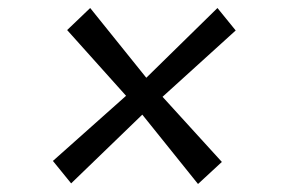

<svg xmlns="http://www.w3.org/2000/svg" viewBox="-20 -556 709 479"><path d="M474 -97 335 -270 157.5 -98.5 112 -154.5 294.5 -317 147.5 -481 205 -536 345 -362 522.5 -536 568 -480 385.5 -314.5 533.5 -152Z"/></svg>

Font: Merriweather 36pt Medium
Style: Italic
Weight: 500
Italic angle: -7.8°
Version: Version 2.101